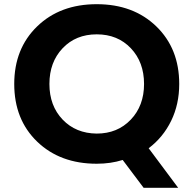

<svg xmlns="http://www.w3.org/2000/svg" viewBox="-20 -757 924 917"><path d="M48 -356Q48 -525 157.5 -631Q267 -737 442 -737Q617 -737 726.5 -631Q836 -525 836 -356Q836 -259 797.5 -180Q759 -101 690 -49L831 140H666L566 7Q509 25 442 25Q267 25 157.5 -80.5Q48 -186 48 -356ZM216 -356Q216 -252 279 -186Q342 -120 442 -119Q541 -119 604.5 -185.5Q668 -252 668 -356Q668 -460 605 -526.5Q542 -593 442 -593Q342 -593 279 -526.5Q216 -460 216 -356Z"/></svg>

Font: Metropolitano
Style: Bold
Weight: 700
Designer: Fonts by Alex Slobzheninov & Chris M. Simpson / Changes by Cristiano Sobral
Foundry: Fonts by Alex Slobzheninov & Chris M. Simpson / Changes by Cristiano Sobral
Version: Version 1.00;August 30, 2020;FontCreator 13.0.0.2681 64-bit